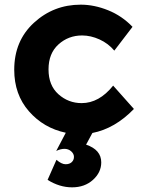

<svg xmlns="http://www.w3.org/2000/svg" viewBox="-20 -567 623 823"><path d="M330 -125Q405 -125 465 -200L554 -100Q473 -16 376 3L349 53Q414 75 414 129Q414 172 378.5 204Q343 236 289 236Q235 236 184 204L222 118Q244 137 261 137Q278 137 287.5 128Q297 119 297 105.5Q297 92 285 81.5Q273 71 256.5 71Q240 71 221 80L262 2Q167 -18 104 -90Q41 -162 41 -268Q41 -392 125.5 -469.5Q210 -547 326 -547Q384 -547 443.5 -523Q503 -499 548 -452L470 -350Q444 -381 406.5 -398Q369 -415 332 -415Q273 -415 230.5 -376.5Q188 -338 188 -269.5Q188 -201 230.5 -163Q273 -125 330 -125Z"/></svg>

Font: Montreal
Style: Bold
Weight: 700
Designer: Julieta Ulanovsky, usr_local_share
Foundry: Julieta Ulanovsky, usr_local_share
Version: Version 2.001